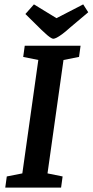

<svg xmlns="http://www.w3.org/2000/svg" viewBox="-20 -857 423 877"><path d="M4 0 11 -51 82 -65 155 -583 86 -597 93 -648H348L341 -597L270 -583L197 -65L266 -51L259 0ZM224 -680Q218 -680 208 -687Q198 -694 187.5 -704Q177 -714 169 -721L96 -793L135 -837L238 -774L360 -837L383 -801L300 -731Q279 -712 264 -701Q249 -690 239 -685Q229 -680 224 -680Z"/></svg>

Font: Faustina Light SemiBold
Style: Italic
Weight: 600
Italic angle: -8°
Version: Version 1.200